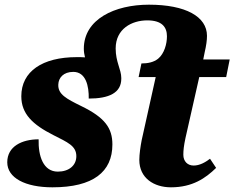

<svg xmlns="http://www.w3.org/2000/svg" viewBox="-20 -790 1001 820"><path d="M204 10C378 10 460 -56 460 -173C460 -243 428 -288 327 -337C264 -368 227 -387 229 -429C230 -458 251 -483 293 -483C347 -483 360 -422 359 -369C445 -369 498 -393 498 -454C498 -455 498 -456 498 -457C498 -493 474 -525 474 -583C474 -667 543 -703 609 -703C671 -703 693 -675 693 -635C693 -603 682 -561 655 -539C636 -524 611 -519 584 -519L572 -461H645L585 -191C580 -165 575 -131 575 -107C575 -29 638 10 710 10C802 10 858 -29 903 -73L877 -112C856 -96 832 -83 807 -83C781 -83 763 -101 763 -129C763 -148 765 -167 772 -200L831 -461H946L961 -536H848L854 -566C861 -596 864 -618 864 -637C864 -719 773 -770 616 -770C470 -770 338 -708 338 -582C338 -569 340 -557 343 -545C332 -546 321 -546 308 -546C161 -546 71 -485 71 -379C71 -304 119 -258 208 -213C269 -182 306 -167 306 -123C306 -83 274 -57 227 -57C165 -57 143 -123 145 -195C74 -195 11 -165 11 -97C11 -30 88 10 204 10Z"/></svg>

Font: Noto Serif SemiCondensed Black
Style: Italic
Weight: 900
Width: 4
Italic angle: -12°
Designer: Monotype Design Team
Foundry: Monotype Imaging Inc.
Version: Version 2.014